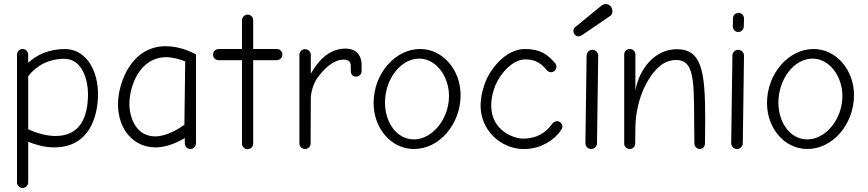

<svg xmlns="http://www.w3.org/2000/svg" viewBox="-20 -745 4340 960"><path d="M309 -500C220 -500 162 -469 121 -431V-471C121 -487 109 -500 93 -500C77 -500 65 -487 65 -471V167C65 182 78 195 93 195C108 195 121 182 121 167V-36C152 -24 199 -8 251 -8C427 -8 470 -162 470 -276C470 -381 420 -495 309 -500ZM257 -65C198 -65 140 -90 121 -99V-363C138 -388 196 -451 301 -451C395 -451 420 -338 420 -276C420 -156 379 -65 257 -65Z M960 -473C945 -481 883 -514 809 -514C635 -514 570 -328 570 -224C570 -95 650 -8 758 -8C813 -8 868 -33 904 -55V-32C904 -15 913 0 932 0C948 0 960 -14 960 -30ZM902 -121C879 -105 817 -63 756 -63C661 -63 627 -156 627 -226C627 -309 675 -459 812 -459C846 -459 887 -446 906 -438Z M1246 -500V-643C1246 -658 1235 -672 1218 -672C1202 -672 1190 -658 1190 -643V-500H1075C1059 -500 1045 -489 1045 -472C1045 -457 1057 -444 1073 -444H1190V-26C1190 -11 1203 1 1218 1C1233 1 1246 -11 1246 -26V-444H1364C1380 -444 1392 -457 1392 -472C1392 -488 1380 -500 1364 -500Z M1788 -422C1788 -458 1770 -502 1707 -502C1619 -502 1564 -430 1534 -376V-472C1534 -487 1521 -499 1505 -499C1490 -499 1477 -487 1477 -472V-26C1477 -12 1491 0 1505 0C1520 0 1533 -12 1533 -26L1534 -253C1534 -285 1549 -332 1568 -357C1605 -407 1650 -447 1698 -447C1727 -447 1734 -432 1734 -415V-390C1734 -377 1740 -362 1760 -362C1776 -362 1788 -374 1788 -389Z M2050 0C2176 0 2283 -123 2283 -270C2283 -394 2195 -500 2081 -500C1955 -500 1848 -376 1848 -230C1848 -104 1935 0 2050 0ZM2076 -452C2159 -452 2225 -365 2225 -265C2225 -149 2141 -48 2050 -48C1963 -48 1905 -133 1905 -232C1905 -349 1983 -452 2076 -452Z M2792 -112C2792 -127 2780 -139 2765 -139C2752 -139 2743 -129 2739 -123C2710 -84 2667 -52 2595 -52C2551 -52 2436 -90 2436 -218C2436 -245 2441 -278 2456 -316C2479 -373 2540 -448 2607 -448C2659 -448 2688 -426 2715 -393C2720 -388 2727 -384 2735 -384C2750 -384 2762 -396 2762 -411C2762 -418 2759 -426 2755 -430C2717 -474 2679 -500 2605 -500C2508 -500 2433 -401 2407 -335C2397 -309 2383 -265 2383 -216C2383 -92.8 2485.6 0.3 2599.4 0.3C2602.9 0.3 2606.5 0.2 2610 0C2684 -3 2751 -43 2784 -93C2788 -99 2792 -105 2792 -112Z M2971 -467C2971 -483 2958 -496 2942 -496C2926 -496 2913 -483 2913 -467L2907 -29C2907 -13 2920 0 2936 0C2952 0 2965 -13 2965 -29ZM3032 -666C3039 -671 3042 -680 3042 -689C3042 -709 3027 -725 3008 -725C2997 -725 2987 -717 2979 -710L2853 -607C2848 -603 2847 -596 2847 -590C2847 -575 2859 -563 2873 -563C2879 -563 2887 -567 2894 -572Z M3157 -473C3157 -488 3144 -500 3129 -500C3114 -500 3101 -488 3101 -473V-26C3101 -12 3114 0 3129 0C3146 0 3156 -13 3156 -30L3157 -111C3158 -181 3177 -264 3211 -326C3264 -424 3317 -445 3361 -445C3466 -445 3447 -305 3452 -28C3452 -13 3464 0 3479 0C3495 0 3505 -13 3505 -29C3505.6 -73.4 3506 -114.5 3506 -152.3C3506 -389 3488.2 -499 3364 -499C3258 -499 3177 -406 3157 -292Z M3700 -467C3700 -483 3687 -496 3671 -496C3655 -496 3642 -483 3642 -467L3636 -29C3636 -13 3649 0 3665 0C3681 0 3694 -13 3694 -29ZM3671 -585C3686 -585 3698 -596 3699 -612L3700 -653C3700 -667 3688 -681 3673 -681C3658 -681 3645 -669 3645 -654L3644 -613C3644 -598 3656 -585 3671 -585Z M4017 0C4143 0 4250 -123 4250 -270C4250 -394 4162 -500 4048 -500C3922 -500 3815 -376 3815 -230C3815 -104 3902 0 4017 0ZM4043 -452C4126 -452 4192 -365 4192 -265C4192 -149 4108 -48 4017 -48C3930 -48 3872 -133 3872 -232C3872 -349 3950 -452 4043 -452Z"/></svg>

Font: Comic Neue
Style: Normal
Weight: 400
Designer: Craig Rozynski
Foundry: Craig Rozynski
Version: Version 2.003